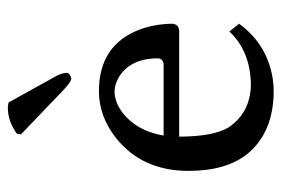

<svg xmlns="http://www.w3.org/2000/svg" viewBox="-135 -578 723 493"><g transform="rotate(-90 226.5 -331.5)"><path d="M210 -670.9 279.8 -544.9Q285.6 -532.2 286.1 -521Q283.2 -512.2 271 -509.8Q261.7 -511.2 242.2 -529.8L127.9 -639.2L129.9 -649.9Q161.6 -672.4 194.8 -672.9Q202.1 -672.9 210 -670.9ZM125 -272.9H309.1Q322.3 -274.9 323.2 -287.1Q323.2 -359.4 273.4 -388.7Q255.9 -398.4 238.8 -398.9Q203.1 -398.9 169.9 -366.2Q134.8 -331.1 125 -272.9ZM392.1 -104 412.1 -79.1Q359.4 -6.8 271 7.3Q253.9 9.8 237.8 9.8Q133.8 8.8 79.1 -56.2Q34.2 -110.8 34.2 -209Q34.2 -328.1 119.1 -395.5Q174.8 -439 238.8 -439Q357.9 -439 397.5 -333.5Q411.6 -294.4 412.1 -250Q410.2 -233.9 394 -232.9H122.1Q122.6 -144 146 -106Q183.6 -50.3 254.9 -48.8Q341.3 -49.8 392.1 -104Z"/></g></svg>

Font: Linux Biolinum O
Style: Regular
Weight: 400
Designer: Philipp H. Poll
Foundry: Philipp H. Poll
Version: Version 1.0.4